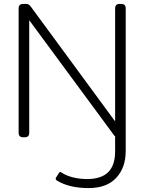

<svg xmlns="http://www.w3.org/2000/svg" viewBox="-20 -700 736 979"><path d="M621 -657V-23V70Q621 155 572.5 207Q524 259 432 259Q333 259 271 221Q260 215 266 205L280 183Q283 177 287 177Q290 177 294 180Q318 196 352.5 204.5Q387 213 424 213Q496 213 531.5 178Q567 143 567 72V-5Q562 -8 558 -15L129 -597V-23Q129 0 106 0H98Q75 0 75 -23V-657Q75 -680 98 -680H112Q121 -680 126 -677Q131 -674 138 -665L567 -81V-657Q567 -680 590 -680H598Q621 -680 621 -657Z"/></svg>

Font: Mitr ExtraLight
Style: Regular
Weight: 275
Designer: Thanarat Vachiruckul
Foundry: Cadson Demak Co.,Ltd.
Version: Version 1.001